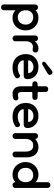

<svg xmlns="http://www.w3.org/2000/svg" viewBox="1283 -2059 1008 3614"><g transform="rotate(90 1787.0 -252.0)"><path d="M314 16C361 16 402 5 438 -16C509 -59 552 -139 552 -232C552 -370 453 -472 314 -472C254 -472 206 -450 173 -418C169 -447 145 -464 118 -464C91 -464 64 -446 64 -410V182C64 214 91 232 118 232C146 232 173 214 173 182V-40C206 -5 254 16 314 16ZM304 -83C223 -83 173 -143 173 -232C173 -317 223 -373 304 -373C387 -373 443 -317 443 -232C443 -143 387 -83 304 -83Z M757 -237C757 -318 801 -368 862 -368C886 -368 900 -362 915 -362C950 -362 968 -388 968 -416C968 -440 955 -460 930 -467C917 -470 904 -472 891 -472C838 -472 786 -444 757 -403V-410C757 -446 730 -464 702 -464C675 -464 648 -446 648 -410V-34C648 -2 675 16 702 16C730 16 757 -2 757 -34Z M1156 -603C1147 -596 1142 -586 1142 -574C1142 -552 1154 -541 1179 -541C1190 -541 1193 -546 1200 -547L1369 -648C1383 -657 1390 -669 1390 -685C1390 -714 1367 -736 1342 -736C1327 -736 1312 -727 1304 -720ZM1252 16C1316 16 1381 4 1436 -37C1452 -49 1454 -63 1454 -75C1454 -103 1431 -126 1408 -126C1399 -126 1392 -124 1387 -120C1352 -95 1304 -82 1256 -82C1189 -82 1132 -116 1115 -176C1114 -179 1114 -181 1114 -184C1114 -191 1118 -194 1126 -194H1404C1443 -194 1470 -217 1470 -264C1470 -323 1449 -372 1408 -412C1366 -452 1310 -472 1241 -472C1170 -472 1111 -450 1066 -407C1021 -363 998 -307 998 -238C998 -161 1020 -99 1065 -53C1110 -7 1172 16 1252 16ZM1129 -278C1112 -278 1115 -284 1115 -286C1115 -289 1116 -291 1116 -294C1116 -295 1116 -296 1116 -296C1121 -321 1137 -341 1162 -356C1187 -371 1214 -378 1241 -378C1273 -378 1300 -369 1322 -351C1344 -332 1355 -311 1355 -286C1355 -280 1352 -277 1345 -277Z M1747 16C1772 16 1813 10 1836 2C1860 -7 1870 -27 1870 -46C1870 -73 1853 -94 1824 -94C1815 -94 1787 -85 1766 -85C1730 -85 1712 -107 1712 -152V-341C1712 -352 1717 -357 1728 -357H1812C1843 -357 1862 -377 1862 -405C1862 -434 1839 -456 1814 -456H1728C1717 -456 1712 -461 1712 -472V-606C1712 -637 1689 -656 1657 -656C1628 -656 1604 -637 1604 -606V-472C1604 -461 1599 -456 1588 -456H1560C1532 -456 1510 -434 1510 -405C1510 -377 1532 -357 1560 -357H1588C1599 -357 1604 -352 1604 -341V-138C1604 -35 1663 16 1747 16Z M2172 16C2236 16 2301 4 2356 -37C2372 -49 2374 -63 2374 -75C2374 -103 2351 -126 2328 -126C2319 -126 2312 -124 2307 -120C2272 -95 2224 -82 2176 -82C2109 -82 2052 -116 2035 -176C2034 -179 2034 -181 2034 -184C2034 -191 2038 -194 2046 -194H2324C2363 -194 2390 -217 2390 -264C2390 -323 2369 -372 2328 -412C2286 -452 2230 -472 2161 -472C2090 -472 2031 -450 1986 -407C1941 -363 1918 -307 1918 -238C1918 -161 1940 -99 1985 -53C2030 -7 2092 16 2172 16ZM2049 -278C2032 -278 2035 -284 2035 -286C2035 -289 2036 -291 2036 -294C2036 -295 2036 -296 2036 -296C2041 -321 2057 -341 2082 -356C2107 -371 2134 -378 2161 -378C2193 -378 2220 -369 2242 -351C2264 -332 2275 -311 2275 -286C2275 -280 2272 -277 2265 -277Z M2888 16C2913 16 2942 -2 2942 -34V-245C2942 -394 2866 -472 2747 -472C2695 -472 2631 -446 2595 -410C2595 -446 2568 -464 2540 -464C2513 -464 2486 -446 2486 -410V-34C2486 -2 2513 16 2540 16C2568 16 2595 -2 2595 -34V-237C2595 -271 2605 -302 2625 -331C2644 -359 2676 -373 2720 -373C2788 -373 2833 -330 2833 -235V-34C2833 -2 2860 16 2888 16Z M3268 16C3328 16 3376 -5 3409 -40V-34C3409 -2 3436 16 3464 16C3491 16 3518 -2 3518 -34V-642C3518 -678 3491 -696 3464 -696C3436 -696 3409 -678 3409 -642V-418C3376 -451 3328 -472 3268 -472C3130 -472 3030 -370 3030 -232C3030 -185 3040 -143 3061 -105C3101 -29 3177 16 3268 16ZM3278 -83C3195 -83 3139 -143 3139 -232C3139 -317 3195 -373 3278 -373C3359 -373 3409 -317 3409 -232C3409 -143 3359 -83 3278 -83Z"/></g></svg>

Font: Dongle
Style: Regular
Weight: 400
Designer: Yanghee Ryu
Foundry: Yanghee Ryu
Version: Version 2.000